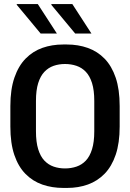

<svg xmlns="http://www.w3.org/2000/svg" viewBox="-20 -915 640 945"><path d="M292 10Q236 10 188.5 -6.5Q141 -23 105.5 -59Q70 -95 50.5 -152.5Q31 -210 31 -292V-393Q31 -475 51 -533Q71 -591 106.5 -627Q142 -663 189 -679.5Q236 -696 291 -696H309Q365 -696 412.5 -679Q460 -662 495 -626Q530 -590 549.5 -532.5Q569 -475 569 -393V-292Q569 -211 549.5 -153.5Q530 -96 495 -60Q460 -24 413 -7Q366 10 310 10ZM300 -86Q330 -86 356.5 -95Q383 -104 402.5 -124.5Q422 -145 433 -180.5Q444 -216 444 -269V-418Q444 -471 433 -506Q422 -541 402.5 -561.5Q383 -582 356.5 -591Q330 -600 300 -600Q270 -600 244 -591Q218 -582 198.5 -561.5Q179 -541 168 -506Q157 -471 157 -418V-269Q157 -216 168 -180.5Q179 -145 198.5 -124.5Q218 -104 244 -95Q270 -86 300 -86ZM350 -750 232 -892 234 -895H336L430 -750ZM180 -750 62 -892 63 -895H166L260 -750Z"/></svg>

Font: Chivo Mono Medium
Style: Regular
Weight: 500
Monospace: yes
Designer: Hector Gatti
Foundry: Omnibus-Type
Version: Version 1.008